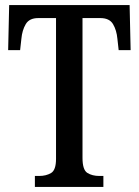

<svg xmlns="http://www.w3.org/2000/svg" viewBox="-20 -734 546 754"><path d="M117 0V-43H134Q161 -43 180.5 -54.5Q200 -66 200 -110V-663H130Q95 -663 81 -639Q67 -615 64 -582L59 -537H12L16 -714H489L493 -537H446L441 -582Q438 -615 424 -639Q410 -663 374 -663H304V-114Q304 -67 323 -55Q342 -43 370 -43H386V0Z"/></svg>

Font: Noto Serif Tamil ExtraCondensed Medium
Style: Regular
Weight: 500
Width: 2
Designer: Indian Type Foundry, Tom Grace, and the Monotype Design Team
Foundry: Monotype Imaging Inc.
Version: Version 2.004; ttfautohint (v1.8.4.7-5d5b)